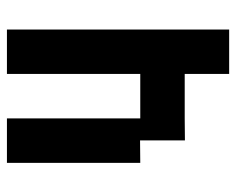

<svg xmlns="http://www.w3.org/2000/svg" viewBox="-82 -708 665 540"><g transform="rotate(-90 250.0 -437.5)"><path d="M125.6 -249.4V-375.6L62.5 -375V-750H187.5V-375H312.5V-750H437.5V-125H312.5V-250H187.5Z"/></g></svg>

Font: Amiga Topaz Unicode Rus
Style: Regular
Weight: 400
Designer: dMG of Trueschool and Divine Stylers
Foundry: dMG of Trueschool and Divine Stylers
Version: Version 1.1